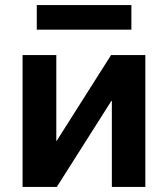

<svg xmlns="http://www.w3.org/2000/svg" viewBox="-20 -737 662 757"><path d="M202 -520V-181H203L418 -520H553V0H421V-339H419L204 0H69V-520ZM125 -620V-717H498V-620Z"/></svg>

Font: M PLUS 1p
Style: Bold
Weight: 700
Version: Version 1.062